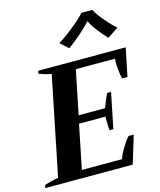

<svg xmlns="http://www.w3.org/2000/svg" viewBox="-156 -1070 970 1167"><g transform="rotate(-15 328.5 -486.0)"><path d="M343 -783 292 -829Q329 -850 388 -897.5Q447 -945 469 -972H538Q551 -945 591 -897.5Q631 -850 658 -829L589 -783Q563 -809 533.5 -847.5Q504 -886 493 -912H489Q469 -887 425 -849Q381 -811 343 -783ZM675 -700 639 -523H606Q601 -537 597 -568.5Q593 -600 593 -625Q593 -636 595 -650H348L292 -375H458Q464 -392 474.5 -417Q485 -442 495 -461H519L474 -239H450Q447 -266 447 -295Q447 -318 448 -325H281L225 -49H478Q485 -75 510.5 -116.5Q536 -158 553 -175H585L532 0H-18L-15 -18Q28 -33 73 -40L199 -660Q161 -667 121 -682L124 -700Z"/></g></svg>

Font: Trirong
Style: Bold Italic
Weight: 700
Italic angle: -12°
Designer: Katatrad Team
Foundry: CadsonDemak
Version: Version 1.001